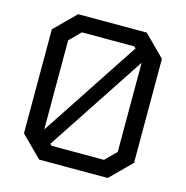

<svg xmlns="http://www.w3.org/2000/svg" viewBox="-108 -839 910 940"><g transform="rotate(15 347.0 -368.5)"><path d="M173 0 68 -105V-632L173 -737H521L626 -632V-105L521 0ZM159 -149 488 -648 480 -656H214L159 -601ZM214 -81H480L535 -136V-588L206 -89Z"/></g></svg>

Font: Tomorrow
Style: Regular
Weight: 400
Designer: Tony de Marco, Monica Rizzolli
Foundry: Just in Type
Version: Version 2.002